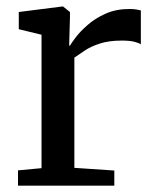

<svg xmlns="http://www.w3.org/2000/svg" viewBox="-20 -588 490 608"><path d="M37 0V-48.5L111.5 -55.5V-478L39.5 -495.5V-550L177.5 -567.5H179.5L201.5 -550V-532L199 -443.5H201.5Q206 -451.5 220 -470Q234 -488.5 257.8 -509.2Q281.5 -530 314.5 -544.8Q347.5 -559.5 389.5 -559.5Q403.5 -559.5 412 -558Q420.5 -556.5 426 -555V-447.5Q420.5 -452 405.2 -455.8Q390 -459.5 366 -459.5Q325 -459.5 296.5 -450.2Q268 -441 248.8 -428.2Q229.5 -415.5 215.5 -405.5V-56.5L342 -48V0Z"/></svg>

Font: Merriweather
Style: Regular
Weight: 400
Designer: Eben Sorkin
Foundry: Eben Sorkin
Version: Version 2.100; ttfautohint (v1.7.19-72a1) -l 8 -r 50 -G 200 